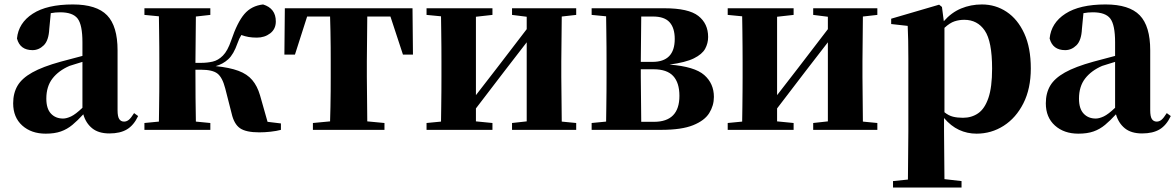

<svg xmlns="http://www.w3.org/2000/svg" viewBox="-20 -583 5276 862"><path d="M471.2 16.1Q422.4 16.1 393.8 -7.1Q365.2 -30.3 354 -69.8Q328.6 -42 305.2 -22.5Q281.7 -2.9 253.4 7.1Q225.1 17.1 185.1 17.1Q120.6 17.1 79.8 -19.5Q39.1 -56.2 39.1 -119.1Q39.1 -164.6 58.6 -198Q78.1 -231.4 124.8 -257.6Q171.4 -283.7 252.9 -306.2L350.1 -332V-393.1Q350.1 -471.2 328.6 -499.5Q307.1 -527.8 250 -527.8Q228 -527.8 208 -523.9L201.2 -453.1Q198.7 -401.4 176.5 -379.6Q154.3 -357.9 126 -357.9Q69.8 -357.9 56.2 -410.2Q63 -480 127 -521.5Q190.9 -563 307.1 -563Q413.6 -563 460.7 -514.4Q507.8 -465.8 507.8 -356.9V-87.9Q507.8 -59.6 515.4 -48.3Q522.9 -37.1 537.1 -37.1Q548.3 -37.1 558.1 -44.9Q567.9 -52.7 582 -75.2L600.1 -62Q580.6 -20.5 550 -2.2Q519.5 16.1 471.2 16.1ZM350.1 -99.1V-305.2Q332.5 -299.8 317.6 -295.2Q302.7 -290.5 292 -287.1Q243.2 -266.1 215.6 -230.5Q188 -194.8 188 -140.1Q188 -95.2 208.7 -73Q229.5 -50.8 263.2 -50.8Q278.8 -50.8 299.1 -60.3Q319.3 -69.8 350.1 -99.1Z M1020 -73.2 991.2 -186Q978.5 -235.4 956.3 -252.7Q934.1 -270 882.3 -270H857.4Q857.4 -206.1 857.9 -143.3Q858.4 -80.6 859.4 -37.1L924.3 -30.8V0H628.4V-30.8L693.4 -37.1Q693.8 -65.9 694.3 -102.1Q694.8 -138.2 695.1 -174.1Q695.3 -210 695.3 -237.8V-308.1Q695.3 -335.9 695.1 -371.8Q694.8 -407.7 694.3 -444.1Q693.8 -480.5 693.4 -509.8L628.4 -516.1V-545.9H924.3V-516.1L859.4 -508.8L857.4 -300.8H883.3Q910.2 -300.8 934.8 -306.4Q959.5 -312 980.7 -333.3Q1002 -354.5 1018.1 -401.9Q1045.4 -482.9 1077.1 -520Q1108.9 -557.1 1161.1 -563Q1218.3 -545.4 1218.3 -486.8Q1218.3 -452.6 1193.1 -433.3Q1168 -414.1 1133.3 -414.1Q1112.3 -414.1 1095.9 -417Q1079.6 -419.9 1063.5 -425.8Q1058.6 -418 1054.2 -408.7Q1049.8 -399.4 1046.4 -389.2Q1028.8 -338.9 1004.6 -316.9Q980.5 -294.9 948.2 -286.1Q1010.7 -279.8 1050.3 -265.1Q1089.8 -250.5 1112.5 -223.6Q1135.3 -196.8 1147.5 -154.8L1181.2 -36.1L1241.2 -28.8V0Q1221.2 5.4 1194.8 8.3Q1168.5 11.2 1144 11.2Q1084.5 11.2 1057.6 -7.3Q1030.8 -25.9 1020 -73.2Z M1460.9 0H1384.8V-30.8L1461.9 -38.1Q1462.9 -66.9 1463.6 -102.8Q1464.4 -138.7 1464.6 -174.3Q1464.8 -210 1464.8 -237.8V-308.1Q1464.8 -335.9 1464.6 -371.8Q1464.4 -407.7 1463.6 -443.8Q1462.9 -480 1461.9 -508.8H1358.9L1304.2 -337.9H1256.8L1258.8 -545.9H1832L1834 -337.9H1789.1L1732.9 -508.8H1628.9L1627 -308.1V-237.8L1628.9 -38.1L1706.1 -30.8V0Z M2278.8 -516.1V-545.9H2566.9V-516.1L2502 -508.8L2500 -308.1V-237.8L2502 -37.1L2566.9 -30.8V0H2278.8V-30.8L2344.7 -38.1V-393.1L2243.7 -262.2L2116.7 -96.2V-38.1L2190.9 -30.8V0H1895V-30.8L1960 -37.1Q1960.4 -65.9 1960.9 -102.1Q1961.4 -138.2 1961.7 -174.1Q1961.9 -210 1961.9 -237.8V-308.1Q1961.9 -335.9 1961.7 -371.8Q1961.4 -407.7 1960.9 -444.1Q1960.4 -480.5 1960 -509.8L1895 -516.1V-545.9H2190.9V-516.1L2116.7 -507.8V-155.8L2211.9 -278.8L2344.7 -452.1V-507.8Z M2699.2 0H2636.2V-30.8L2701.2 -37.1Q2701.7 -65.9 2702.1 -102.1Q2702.6 -138.2 2702.9 -174.1Q2703.1 -210 2703.1 -237.8V-308.1Q2703.1 -335.9 2702.9 -371.8Q2702.6 -407.7 2702.1 -444.1Q2701.7 -480.5 2701.2 -509.8L2636.2 -516.1V-545.9H2962.9Q3071.3 -545.9 3115.2 -511.5Q3159.2 -477.1 3159.2 -417Q3159.2 -388.7 3145.8 -364Q3132.3 -339.4 3095.2 -321Q3058.1 -302.7 2985.8 -293Q3098.6 -284.2 3141.8 -246.1Q3185.1 -208 3185.1 -147.9Q3185.1 -108.9 3164.1 -75.2Q3143.1 -41.5 3091.6 -20.8Q3040 0 2948.2 0ZM2858.9 -508.8 2856.9 -305.2H2909.2Q3009.3 -305.2 3009.3 -408.2Q3009.3 -457.5 2986.1 -483.2Q2962.9 -508.8 2912.1 -508.8ZM2856.9 -272V-237.8L2858.9 -36.1H2916Q3030.3 -36.1 3030.3 -152.8Q3030.3 -211.4 3002.4 -241.7Q2974.6 -272 2914.1 -272Z M3630.9 -516.1V-545.9H3918.9V-516.1L3854 -508.8L3852.1 -308.1V-237.8L3854 -37.1L3918.9 -30.8V0H3630.9V-30.8L3696.8 -38.1V-393.1L3595.7 -262.2L3468.8 -96.2V-38.1L3543 -30.8V0H3247.1V-30.8L3312 -37.1Q3312.5 -65.9 3313 -102.1Q3313.5 -138.2 3313.7 -174.1Q3314 -210 3314 -237.8V-308.1Q3314 -335.9 3313.7 -371.8Q3313.5 -407.7 3313 -444.1Q3312.5 -480.5 3312 -509.8L3247.1 -516.1V-545.9H3543V-516.1L3468.8 -507.8V-155.8L3564 -278.8L3696.8 -452.1V-507.8Z M4364.3 17.1Q4322.3 17.1 4285.6 0Q4249 -17.1 4218.3 -53.2V5.9L4220.2 221.2L4296.9 230V258.8H3989.3V230L4056.2 223.1L4058.1 6.8V-319.8Q4058.1 -368.7 4057.4 -399.9Q4056.6 -431.2 4055.2 -466.8L3981 -475.1V-499L4196.3 -562L4209 -551.8L4217.3 -487.8Q4251.5 -526.9 4294.9 -544.9Q4338.4 -563 4388.2 -563Q4449.7 -563 4499.5 -529.8Q4549.3 -496.6 4578.6 -432.6Q4607.9 -368.7 4607.9 -275.9Q4607.9 -185.1 4574.7 -119.4Q4541.5 -53.7 4486.1 -18.3Q4430.7 17.1 4364.3 17.1ZM4220.2 -458V-79.1Q4238.8 -64 4258.5 -59.1Q4278.3 -54.2 4303.2 -54.2Q4342.3 -54.2 4371.6 -74.5Q4400.9 -94.7 4417.5 -143.1Q4434.1 -191.4 4434.1 -274.9Q4434.1 -397.5 4401.1 -445.8Q4368.2 -494.1 4309.1 -494.1Q4286.6 -494.1 4265.6 -487.3Q4244.6 -480.5 4220.2 -458Z M5107.4 16.1Q5058.6 16.1 5030 -7.1Q5001.5 -30.3 4990.2 -69.8Q4964.8 -42 4941.4 -22.5Q4918 -2.9 4889.6 7.1Q4861.3 17.1 4821.3 17.1Q4756.8 17.1 4716.1 -19.5Q4675.3 -56.2 4675.3 -119.1Q4675.3 -164.6 4694.8 -198Q4714.4 -231.4 4761 -257.6Q4807.6 -283.7 4889.2 -306.2L4986.3 -332V-393.1Q4986.3 -471.2 4964.8 -499.5Q4943.4 -527.8 4886.2 -527.8Q4864.3 -527.8 4844.2 -523.9L4837.4 -453.1Q4835 -401.4 4812.7 -379.6Q4790.5 -357.9 4762.2 -357.9Q4706.1 -357.9 4692.4 -410.2Q4699.2 -480 4763.2 -521.5Q4827.1 -563 4943.4 -563Q5049.8 -563 5096.9 -514.4Q5144 -465.8 5144 -356.9V-87.9Q5144 -59.6 5151.6 -48.3Q5159.2 -37.1 5173.3 -37.1Q5184.6 -37.1 5194.3 -44.9Q5204.1 -52.7 5218.3 -75.2L5236.3 -62Q5216.8 -20.5 5186.3 -2.2Q5155.8 16.1 5107.4 16.1ZM4986.3 -99.1V-305.2Q4968.8 -299.8 4953.9 -295.2Q4939 -290.5 4928.2 -287.1Q4879.4 -266.1 4851.8 -230.5Q4824.2 -194.8 4824.2 -140.1Q4824.2 -95.2 4845 -73Q4865.7 -50.8 4899.4 -50.8Q4915 -50.8 4935.3 -60.3Q4955.6 -69.8 4986.3 -99.1Z"/></svg>

Font: Source Han Serif TW Heavy
Style: Regular
Weight: 900
Designer: Ryoko NISHIZUKA Ë•øÂ°öÊ∂ºÂ≠ê (kana & ideographs); Frank Grie√ühammer (Latin, Greek & Cyrillic); Wenlong ZHANG Âº†ÊñáÈæô 
Foundry: Adobe
Version: Version 2.003;hotconv 1.1.1;makeotfexe 2.6.0